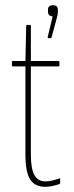

<svg xmlns="http://www.w3.org/2000/svg" viewBox="-20 -714 287 740"><path d="M154 6Q114 6 96 -23Q78 -52 78 -117V-458H29Q26 -458 26 -462V-475Q26 -479 29 -479H78L81 -614Q81 -618 84 -618H96Q99 -618 99 -614V-479H206Q209 -479 209 -475V-462Q209 -458 206 -458H99V-118Q99 -64 112.5 -39.5Q126 -15 155 -15Q169 -15 183 -18.5Q197 -22 209 -26Q212 -29 212 -23V-10Q212 -6 210 -5Q199 -1 183.5 2.5Q168 6 154 6ZM166 -567Q163 -567 164 -572L183 -651Q175 -651 170 -655.5Q165 -660 165 -669V-677Q165 -686 170.5 -690Q176 -694 184 -694Q193 -694 198 -690Q203 -686 203 -676V-669Q203 -663 202 -657.5Q201 -652 199 -645L179 -571Q178 -567 176 -567Z"/></svg>

Font: Sofia Sans Extra Condensed Thin
Style: Regular
Weight: 250
Version: Version 4.100